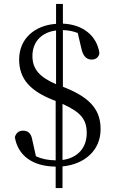

<svg xmlns="http://www.w3.org/2000/svg" viewBox="-20 -838 590 983"><path d="M265 125H300V14C413 3 495 -68 495 -176C495 -264 456 -333 309 -391L302 -394V-684C329 -683 353 -679 378 -669L398 -584C408 -544 428 -533 450 -533C469 -533 486 -544 489 -566C476 -657 402 -713 302 -717V-818H267V-716C157 -708 78 -640 78 -533C78 -434 135 -374 245 -329L265 -321V-17C225 -18 194 -24 164 -38L145 -123C139 -158 121 -169 97 -169C78 -169 63 -159 56 -136C71 -44 144 14 265 15ZM300 -306C396 -263 424 -225 424 -156C424 -80 376 -29 300 -19ZM267 -407C185 -442 146 -483 146 -551C146 -626 195 -673 267 -682Z"/></svg>

Font: NameLogos Serif 2
Style: Regular
Weight: 500
Version: Version 0.1